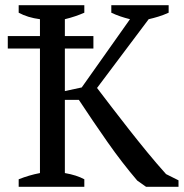

<svg xmlns="http://www.w3.org/2000/svg" viewBox="-20 -720 708 740"><path d="M10 -581H134V-646Q87 -652 52 -671V-700H305V-671Q289 -664 270 -657.5Q251 -651 230 -646V-581H340V-533H230V-369L295 -383L481 -646Q461 -651 443.5 -657Q426 -663 409 -671V-700H630V-671Q610 -662 590.5 -656Q571 -650 553 -646L354 -381Q379 -348 410.5 -307Q442 -266 476.5 -222Q511 -178 547.5 -133.5Q584 -89 620 -49L668 -25V0H543L509 -24Q450 -93 394 -173Q338 -253 284 -335H230V-53Q276 -45 305 -29V0H52V-29Q92 -45 134 -53V-533H10Z"/></svg>

Font: PT Serif
Style: Regular
Weight: 400
Designer: A.Korolkova, O.Umpeleva, V.Yefimov
Foundry: ParaType Ltd
Version: Version 1.000W OFL; ttfautohint (v1.6)